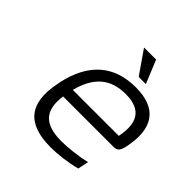

<svg xmlns="http://www.w3.org/2000/svg" viewBox="-184 -820 968 968"><g transform="rotate(45 300.0 -335.5)"><path d="M588 -265C621 -422 564 -509 411 -509C254 -509 158 -422 122 -256L120 -244C85 -77 148 9 320 9C372 9 437 1 495 -14L507 -72C457 -59 385 -51 337 -51C215 -51 168 -104 184 -217H543C572 -217 580 -230 588 -265ZM195 -275C226 -393 290 -449 399 -449C509 -449 546 -389 523 -275ZM298 -680 384 -556H435L384 -680Z"/></g></svg>

Font: LT Wave Mono Light
Style: Italic
Weight: 300
Designer: Daniel Lyons
Version: Version 2.5 (Glyphs App)